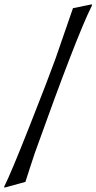

<svg xmlns="http://www.w3.org/2000/svg" viewBox="-66 -754 447 892"><path d="M273 -716 361 -734V-728Q292 -592 95 -41Q88 -21 74 23Q60 67 52 91L-46 118V112Q-16 53 70.5 -166Q157 -385 191 -479Z"/></svg>

Font: Asul
Style: Regular
Weight: 400
Designer: Mariela Monsalve
Foundry: Mariela Monsalve
Version: Version 1.002